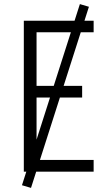

<svg xmlns="http://www.w3.org/2000/svg" viewBox="-20 -836 540 935"><path d="M96 0H436V-57H158V-361H380V-418H158V-679H436V-735H96ZM131 79 413 -803 369 -816 87 66Z"/></svg>

Font: Iosevka SS09 Light
Style: Regular
Weight: 300
Monospace: yes
Designer: Belleve Invis
Foundry: Belleve Invis
Version: Version 5.2.1; ttfautohint (v1.8.3)